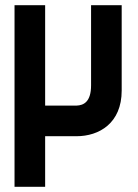

<svg xmlns="http://www.w3.org/2000/svg" viewBox="-20 -520 530 740"><path d="M36 -500V200H154V5H275C362 5 449 -45 449 -171V-500H331V-191C331 -128 303 -114 275 -113H154V-500Z"/></svg>

Font: Fervojo
Style: Bold
Weight: 700
Designer: kohakuno
Version: ver.1.0